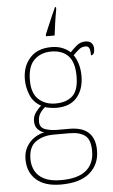

<svg xmlns="http://www.w3.org/2000/svg" viewBox="-65 -808 639 1090"><g transform="rotate(-5 255.0 -263.0)"><path d="M237 240Q146 240 97.5 197Q49 154 49 80Q49 39 67 8.5Q85 -22 112.5 -40Q140 -58 168 -63Q146 -70 131 -86.5Q116 -103 116 -132Q116 -161 134 -184Q152 -207 164 -216Q121 -239 103 -282.5Q85 -326 85 -372Q85 -446 128 -494Q171 -542 250 -542Q286 -542 313 -531Q340 -520 358 -503Q372 -518 394 -537.5Q416 -557 445 -557Q470 -557 481 -544Q492 -531 492 -513Q492 -476 471 -476Q471 -505 465 -517Q459 -529 445 -529Q423 -529 407.5 -516.5Q392 -504 373 -485Q387 -466 397 -435Q407 -404 407 -364Q407 -289 367.5 -242.5Q328 -196 250 -196Q238 -196 216 -199Q194 -202 186 -206Q169 -193 156.5 -174Q144 -155 144 -126Q144 -93 174 -82Q204 -71 244 -71H313Q458 -71 458 65Q458 144 402.5 192Q347 240 237 240ZM247 -221Q309 -221 344 -253Q379 -285 379 -365Q379 -445 344.5 -481Q310 -517 247 -517Q189 -517 151 -481Q113 -445 113 -364Q113 -290 151 -255.5Q189 -221 247 -221ZM241 215Q336 215 383 176.5Q430 138 430 66Q430 1 399.5 -22.5Q369 -46 311 -46H220Q160 -46 118.5 -17Q77 12 77 82Q77 117 92.5 147.5Q108 178 144 196.5Q180 215 241 215ZM226 -616Q235 -637 246.5 -664.5Q258 -692 270 -719.5Q282 -747 291 -766H297V-753Q290 -716 284.5 -677.5Q279 -639 275 -606H226Z"/></g></svg>

Font: Noto Serif Tamil Thin
Style: Regular
Weight: 100
Designer: Indian Type Foundry, Tom Grace, and the Monotype Design Team
Foundry: Monotype Imaging Inc.
Version: Version 2.004; ttfautohint (v1.8.4.7-5d5b)